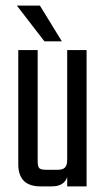

<svg xmlns="http://www.w3.org/2000/svg" viewBox="-20 -663 373 683"><path d="M219 -485H288V0H219V-33Q208 0 164 0H124Q45 0 45 -79V-485H114V-90Q114 -70 120 -64.5Q126 -59 145 -59H185Q203 -59 211 -67Q219 -75 219 -95ZM200 -516H138L40 -643H122Z"/></svg>

Font: Teko Light
Style: Regular
Weight: 300
Designer: Manushi Parikh, Jonny Pinhorn
Foundry: Indian Type Foundry
Version: Version 1.105;PS 1.0;hotconv 1.0.78;makeotf.lib2.5.61930; tt